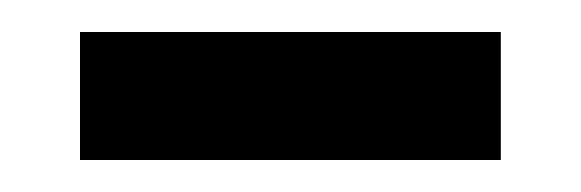

<svg xmlns="http://www.w3.org/2000/svg" viewBox="-20 -347 363 120"><path d="M293 -327V-247H30V-327Z"/></svg>

Font: Gemunu Libre SemiBold
Style: Regular
Weight: 600
Designer: Puspanada Ekanayake, Sola Matas, Pathum Egodawatta, Kosala Senevirathne
Foundry: mooniak
Version: Version 1.100